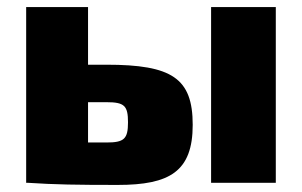

<svg xmlns="http://www.w3.org/2000/svg" viewBox="-20 -517 854 543"><path d="M281 -334H229V-497H54V0H59C134 5 198 6 313 6C460 6 525 -32 525 -164C525 -296 466 -334 281 -334ZM577 -497V0H760V-497ZM281 -114H229V-228H281C332 -228 342 -218 342 -171C342 -124 331 -114 281 -114Z"/></svg>

Font: Exo 2 Extra Bold
Style: Regular
Weight: 800
Designer: Natanael Gama
Version: Version 1.001;PS 001.001;hotconv 1.0.88;makeotf.lib2.5.64775